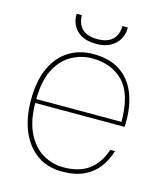

<svg xmlns="http://www.w3.org/2000/svg" viewBox="-106 -768 733 860"><g transform="rotate(15 260.5 -338.0)"><path d="M262 12Q193 12 144.5 -23Q96 -58 70.5 -119.5Q45 -181 45 -262Q45 -352 73 -412Q101 -472 150 -502.5Q199 -533 262 -533Q338 -533 386.5 -501Q435 -469 458.5 -412.5Q482 -356 482 -283Q482 -275 482 -269Q482 -263 481 -254H56V-272H462Q462 -401 407.5 -457Q353 -513 262 -513Q214 -513 169 -489Q124 -465 95.5 -411Q67 -357 67 -267V-258Q67 -173 94 -117.5Q121 -62 165.5 -35Q210 -8 262 -8Q336 -8 380.5 -41Q425 -74 446 -138H468Q455 -94 429 -60Q403 -26 362 -7Q321 12 262 12ZM261 -580Q218 -580 192 -595.5Q166 -611 154.5 -633.5Q143 -656 143 -678V-688H167Q167 -648 190.5 -625Q214 -602 261 -602Q308 -602 331.5 -625Q355 -648 355 -688H380V-680Q380 -657 367.5 -634Q355 -611 329 -595.5Q303 -580 261 -580Z"/></g></svg>

Font: DM Sans 10pt Thin
Style: Regular
Weight: 250
Version: Version 4.004;gftools[0.9.30]